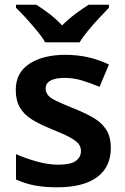

<svg xmlns="http://www.w3.org/2000/svg" viewBox="-20 -786 531 816"><path d="M451 -157Q451 -76 392.5 -33Q334 10 224 10Q167 10 126.5 2Q86 -6 48 -23V-131Q88 -113 137 -99.5Q186 -86 228 -86Q280 -86 302 -102Q324 -118 324 -144Q324 -160 315.5 -172.5Q307 -185 281 -200Q255 -215 202 -236Q150 -257 116 -278Q82 -299 64.5 -329Q47 -359 47 -404Q47 -477 105 -515Q163 -553 258 -553Q308 -553 353 -543Q398 -533 443 -512L403 -417Q365 -433 328.5 -444Q292 -455 255 -455Q215 -455 194.5 -443.5Q174 -432 174 -410Q174 -394 184 -381.5Q194 -369 220.5 -356.5Q247 -344 296 -324Q344 -305 378.5 -284.5Q413 -264 432 -234Q451 -204 451 -157ZM172 -606Q159 -629 136.5 -656Q114 -683 90.5 -709Q67 -735 48 -753V-766H134Q160 -750 189.5 -727.5Q219 -705 244 -678Q271 -705 301 -727.5Q331 -750 357 -766H443V-753Q425 -735 401 -709Q377 -683 354.5 -656Q332 -629 318 -606Z"/></svg>

Font: Noto Sans Kawi SemiBold
Style: Regular
Weight: 600
Designer: Fadhl Haqq
Version: Version 1.000